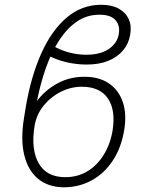

<svg xmlns="http://www.w3.org/2000/svg" viewBox="-20 -780 629 811"><path d="M336.4 -455.6Q397.5 -456.1 439.2 -428.2Q481 -400.4 498.5 -349.4Q516.1 -298.3 504.4 -229Q492.2 -156.2 456.8 -102.3Q421.4 -48.3 368.4 -18.8Q315.4 10.7 250 11.2Q183.6 10.7 140.9 -24.7Q98.1 -60.1 82.3 -125.7Q66.4 -191.4 81.5 -282.2L88.9 -328.1Q110.8 -457 154.3 -554.2Q197.8 -651.4 261.5 -705.6Q325.2 -759.8 407.7 -759.8Q451.7 -759.8 481.2 -743.7Q510.7 -727.5 523.7 -699.2Q536.6 -670.9 529.8 -632.8Q523.9 -596.2 500.2 -567.6Q476.6 -539.1 437.7 -523.2Q398.9 -507.3 345.7 -507.3Q303.7 -507.3 261 -517.1Q218.3 -526.9 178.7 -548.3L199.7 -588.4Q235.4 -567.9 272 -558.3Q308.6 -548.8 344.7 -548.8Q403.8 -548.8 439.5 -573Q475.1 -597.2 481.9 -636.2Q487.8 -672.9 467.3 -695.6Q446.8 -718.3 398.9 -717.8Q348.1 -717.8 306.4 -689.9Q264.6 -662.1 231.7 -612.3Q198.7 -562.5 175 -496.3Q151.4 -430.2 136.2 -353.5Q172.4 -400.9 224.1 -428.5Q275.9 -456.1 336.4 -455.6ZM325.7 -413.6Q279.3 -413.6 236.6 -392.1Q193.8 -370.6 163.8 -333.3Q133.8 -295.9 126 -247.6Q109.9 -148.9 143.6 -90.1Q177.2 -31.2 256.8 -31.7Q308.1 -31.7 349.4 -56.6Q390.6 -81.5 418.2 -126.2Q445.8 -170.9 455.6 -229Q469.2 -315.4 435.5 -364.5Q401.9 -413.6 325.7 -413.6Z"/></svg>

Font: Inter ExtraLight
Style: Italic
Weight: 250
Italic angle: -9.3988°
Designer: Rasmus Andersson
Foundry: rsms
Version: Version 4.001;git-66647c0bb